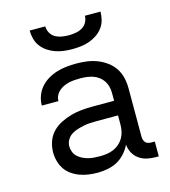

<svg xmlns="http://www.w3.org/2000/svg" viewBox="-111 -829 822 927"><g transform="rotate(-15 300.0 -366.0)"><path d="M264 8Q241 8 219 5Q197 2 176 -5.5Q155 -13 136 -26Q117 -39 104.5 -57.5Q92 -76 86 -98Q80 -120 80 -142Q80 -169 89 -195.5Q98 -222 117 -242Q136 -262 161 -274.5Q186 -287 212.5 -294.5Q239 -302 266.5 -304.5Q294 -307 321 -307H429V-347Q429 -363 425 -378.5Q421 -394 412 -407.5Q403 -421 390 -430.5Q377 -440 362 -445Q347 -450 331 -452Q315 -454 299 -454Q285 -454 270.5 -453Q256 -452 242.5 -449Q229 -446 216 -440Q203 -434 192.5 -425Q182 -416 175.5 -403Q169 -390 169 -376V-375H86V-377Q86 -401 95 -424.5Q104 -448 120 -466Q136 -484 157.5 -496.5Q179 -509 202.5 -516Q226 -523 250 -525.5Q274 -528 299 -528Q325 -528 351.5 -524.5Q378 -521 402.5 -511.5Q427 -502 449 -486Q471 -470 485.5 -448Q500 -426 506 -400Q512 -374 512 -347V-104Q512 -97 514.5 -89Q517 -81 522.5 -75.5Q528 -70 535.5 -68Q543 -66 551 -66H568V8H551Q529 8 508 3Q487 -2 469.5 -14.5Q452 -27 441.5 -47Q431 -67 430 -88Q419 -65 401.5 -45.5Q384 -26 362 -14Q340 -2 314.5 3Q289 8 264 8ZM295 -66Q313 -66 330 -68.5Q347 -71 363 -78Q379 -85 392 -96.5Q405 -108 413.5 -123Q422 -138 425.5 -155Q429 -172 429 -189V-234H321Q305 -234 288 -233Q271 -232 255 -228.5Q239 -225 223 -220Q207 -215 193.5 -206Q180 -197 171.5 -182Q163 -167 163 -150Q163 -136 168.5 -122Q174 -108 185 -98Q196 -88 209.5 -81.5Q223 -75 237 -71.5Q251 -68 266 -67Q281 -66 295 -66ZM300 -600Q279 -600 257.5 -602.5Q236 -605 216 -612Q196 -619 178 -631Q160 -643 147 -660Q134 -677 128.5 -698Q123 -719 123 -740H201Q201 -723 209.5 -707.5Q218 -692 233 -683.5Q248 -675 265.5 -672Q283 -669 300 -669Q317 -669 334.5 -672Q352 -675 367 -683.5Q382 -692 390.5 -707.5Q399 -723 399 -740H477Q477 -719 471.5 -698Q466 -677 453 -660Q440 -643 422 -631Q404 -619 384 -612Q364 -605 342.5 -602.5Q321 -600 300 -600Z"/></g></svg>

Font: R Plex Mono
Style: Regular
Weight: 400
Monospace: yes
Designer: Belleve Invis
Foundry: Belleve Invis
Version: Version 31.8.0